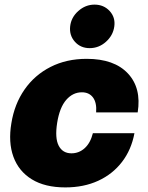

<svg xmlns="http://www.w3.org/2000/svg" viewBox="-20 -810 647 840"><path d="M265.6 9.9Q176.8 9.9 119.3 -25.4Q61.8 -60.7 38.7 -124.1Q15.6 -187.5 29.8 -271.3Q43.3 -355.1 87.5 -418.5Q131.7 -481.9 201.2 -517.2Q270.6 -552.6 359.4 -552.6Q479.8 -552.6 539.6 -488.6Q599.4 -424.7 582.4 -318.2H400.6Q403.8 -360.8 386.9 -383.5Q370 -406.2 338.1 -406.2Q298.7 -406.2 269.7 -373Q240.8 -339.8 230.1 -272.7Q219.5 -205.6 236.9 -172.4Q254.3 -139.2 292.6 -139.2Q325.6 -139.2 350.7 -161.9Q375.7 -184.7 386.4 -227.3H568.2Q554.7 -154.8 513.8 -101.6Q473 -48.3 409.8 -19.2Q346.6 9.9 265.6 9.9ZM372.2 -599.4Q332.7 -599.4 307.7 -627.3Q282.7 -655.2 286.9 -694.6Q291.2 -734 322.6 -761.9Q354 -789.8 393.5 -789.8Q433.9 -789.8 459.7 -761.9Q485.4 -734 480.1 -694.6Q474.8 -655.2 443.7 -627.3Q412.6 -599.4 372.2 -599.4Z"/></svg>

Font: Inter UI Black
Style: Italic
Weight: 900
Italic angle: -9.39999°
Designer: Rasmus Andersson
Foundry: rsms
Version: 3.2;8d6f07862